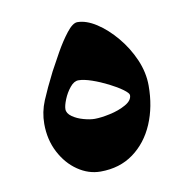

<svg xmlns="http://www.w3.org/2000/svg" viewBox="-55 -441 488 501"><g transform="rotate(-10 189.5 -190.5)"><path d="M335.4 -192.4Q335.4 -136.7 316.2 -91.6Q296.9 -46.4 260.5 -19.8Q224.1 6.8 173.3 6.8Q141.6 6.8 113.3 -12.5Q85 -31.7 67.4 -65.4Q49.8 -99.1 49.8 -141.1Q49.8 -172.4 62 -201.7Q74.2 -231 95.2 -272.5Q105 -291 120.4 -318.4Q135.7 -345.7 152.1 -366.7Q168.5 -387.7 180.7 -387.7Q204.1 -387.7 231 -370.4Q257.8 -353 281.7 -324.5Q305.7 -295.9 320.6 -261.5Q335.4 -227.1 335.4 -192.4ZM283.2 -176.3Q283.2 -181.6 269.3 -191.9Q255.4 -202.1 234.6 -212.6Q213.9 -223.1 192.6 -230.5Q171.4 -237.8 157.2 -237.8Q145.5 -237.8 134.8 -224.6Q124 -211.4 117.4 -195.1Q110.8 -178.7 110.8 -169.4Q110.8 -158.2 123.3 -149.4Q135.7 -140.6 152.6 -136Q169.4 -131.3 182.1 -131.3Q198.7 -131.3 222.7 -136.5Q246.6 -141.6 264.9 -151.9Q283.2 -162.1 283.2 -176.3Z"/></g></svg>

Font: Scheherazade New
Style: Bold
Weight: 700
Designer: SIL International
Foundry: SIL International
Version: Version 4.000